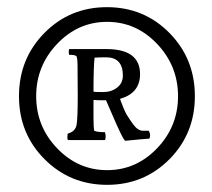

<svg xmlns="http://www.w3.org/2000/svg" viewBox="-20 -768 591 536"><path d="M279 -252Q176 -252 104.5 -323.5Q33 -395 33 -499.5Q33 -604 104 -676Q175 -748 278.5 -748Q382 -748 453 -676Q524 -604 524 -499.5Q524 -395 453 -323.5Q382 -252 279 -252ZM279 -707Q198 -707 139.5 -645.5Q81 -584 81 -499.5Q81 -415 139.5 -354Q198 -293 279 -293Q360 -293 418.5 -354Q477 -415 477 -499.5Q477 -584 418.5 -645.5Q360 -707 279 -707ZM277 -631Q371 -631 371 -561Q371 -508 315 -492Q324 -466 333 -449Q351 -420 360 -411.5Q369 -403 379 -403H395Q399 -397 399 -390.5Q399 -384 397 -381Q369 -379 351 -377Q333 -375 330 -375Q327 -375 316.5 -396.5Q306 -418 292.5 -450Q279 -482 276 -488H269Q252 -488 241 -489V-440Q241 -413 243 -403Q251 -399 273 -399Q275 -393 275 -386.5Q275 -380 273 -377H171Q168 -377 168 -385L169 -395Q191 -401 194 -420.5Q197 -440 197 -500Q197 -560 196.5 -586Q196 -612 192 -612Q188 -615 173 -615Q172 -619 172 -623.5Q172 -628 173 -631ZM323 -557Q323 -608 276 -608Q255 -608 244 -607Q241 -581 241 -512Q245 -511 268 -511Q291 -511 307 -523.5Q323 -536 323 -557Z"/></svg>

Font: Rosarivo
Style: Italic
Weight: 400
Version: Version 1.003